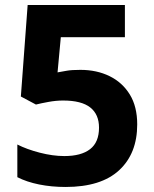

<svg xmlns="http://www.w3.org/2000/svg" viewBox="-20 -734 612 764"><path d="M300 -456Q365 -456 416 -431Q467 -406 496.5 -358Q526 -310 526 -239Q526 -123 454 -56.5Q382 10 241 10Q185 10 135.5 0Q86 -10 49 -29V-159Q86 -140 138 -126.5Q190 -113 236 -113Q303 -113 338.5 -140.5Q374 -168 374 -226Q374 -279 339 -306.5Q304 -334 231 -334Q203 -334 173 -328.5Q143 -323 123 -318L63 -350L90 -714H477V-586H222L209 -446Q226 -449 245.5 -452.5Q265 -456 300 -456Z"/></svg>

Font: Noto Sans Ol Chiki
Style: Regular
Weight: 400
Designer: Monotype Design Team, Lewis McGuffie
Foundry: Monotype Imaging Inc.
Version: Version 2.003